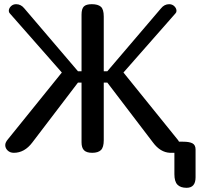

<svg xmlns="http://www.w3.org/2000/svg" viewBox="-20 -729 979 916"><path d="M853 -53Q884 -53 898.5 -45Q913 -37 913 -16V117Q913 167 870 167Q841 167 826.5 152Q812 137 812 102V0H791Q745 -2 710 -49L492 -335H475V-60Q475 -26 461.5 -13Q448 0 420 0Q393 0 381 -12Q369 -24 369 -50V-335H352L134 -49Q97 0 46 0Q28 0 16.5 -11Q5 -22 5 -37Q5 -50 19 -66L275 -383L27 -665Q22 -670 22 -677Q22 -689 32 -699Q42 -709 57 -709Q80 -709 96 -689L352 -389H369V-659Q369 -687 380 -698Q391 -709 418 -709Q447 -709 461 -697Q475 -685 475 -650V-389H492L748 -689Q764 -709 787 -709Q802 -709 812 -699Q822 -689 822 -677Q822 -670 817 -665L569 -383L825 -66Q830 -61 834 -53Z"/></svg>

Font: Marmelad
Style: Regular
Weight: 400
Designer: Manvel Shmavonyan
Foundry: Cyreal
Version: Version 1.001;PS 001.001;hotconv 1.0.88;makeotf.lib2.5.64775